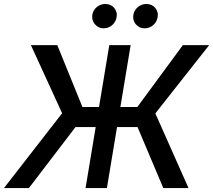

<svg xmlns="http://www.w3.org/2000/svg" viewBox="-38 -957 1084 977"><path d="M-17.8 0 278.1 -380.7 119.3 -727.3H253.6L381.4 -412.6H465.9L518.1 -727.3H626.8L574.6 -412.6H660.9L892.4 -727.3H1026.3L752.5 -380L921.2 0H793L661.9 -310.4H557.5L506 0H397.4L448.9 -310.4H346.2L109 0ZM640.6 -881.4Q642.4 -893.1 648.4 -903.2Q654.5 -913.4 663.4 -920.8Q672.2 -928.3 683.2 -932.5Q694.2 -936.8 706 -936.8Q735.1 -936.8 751.8 -916.9Q759.9 -907 763.3 -894.9Q766.7 -882.8 763.8 -867.9Q761.7 -856.2 755.7 -846.1Q749.6 -835.9 740.8 -828.5Q731.9 -821 720.9 -816.9Q709.9 -812.9 697.8 -812.9Q671.2 -812.9 653.4 -833.1Q636 -853.3 640.6 -881.4ZM431.8 -881.4Q433.6 -893.1 439.5 -903.2Q445.3 -913.4 454.2 -920.8Q463.1 -928.3 474.1 -932.5Q485.1 -936.8 497.2 -936.8Q526.3 -936.8 543 -916.9Q551.1 -907 554.5 -894.9Q557.9 -882.8 555 -867.9Q552.9 -856.2 546.9 -846.1Q540.8 -835.9 532 -828.5Q523.1 -821 512.1 -816.9Q501.1 -812.9 489 -812.9Q462.7 -812.9 445 -833.8Q427.6 -854.4 431.8 -881.4Z"/></svg>

Font: Inter P Medium
Style: Italic
Weight: 500
Italic angle: 9.39999°
Designer: Rasmus Andersson
Foundry: rsms
Version: Version 3.018;git-588b23468